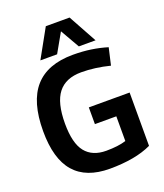

<svg xmlns="http://www.w3.org/2000/svg" viewBox="-166 -1036 983 1154"><g transform="rotate(-20 325.0 -458.5)"><path d="M35 -339Q35 -527 116 -618.5Q197 -710 360 -710Q422 -710 475.5 -702Q529 -694 578 -679L553 -570Q458 -594 371 -594Q271 -594 222.5 -532Q174 -470 174 -337Q174 -211 219 -155Q264 -99 352 -99Q429 -99 479 -115V-273H342V-380H603V-39Q550 -14 482.5 -2Q415 10 336 10Q185 10 110 -76Q35 -162 35 -339ZM165 -745 266 -927H418L518 -745H411L341 -867L272 -745Z"/></g></svg>

Font: Georama SemiBold
Style: Regular
Weight: 600
Designer: Jean-Baptiste Levee
Foundry: Production Type
Version: Version 1.000